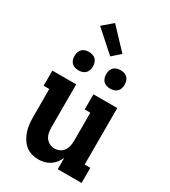

<svg xmlns="http://www.w3.org/2000/svg" viewBox="-233 -1087 1066 1207"><g transform="rotate(30 300.0 -484.0)"><path d="M246 8Q220 8 195 0.5Q170 -7 151 -23.5Q132 -40 118.5 -62.5Q105 -85 97.5 -109.5Q90 -134 87.5 -159Q85 -184 85 -210V-410H44V-520H217V-210Q217 -191 220.5 -171.5Q224 -152 234.5 -136Q245 -120 263 -111Q281 -102 300 -102Q319 -102 337 -111Q355 -120 365.5 -136Q376 -152 379.5 -171.5Q383 -191 383 -210V-410H342V-520H515V-110H556V0H383V-82Q374 -62 360.5 -44.5Q347 -27 328.5 -15Q310 -3 288.5 2.5Q267 8 246 8ZM415 -603Q402 -603 388.5 -607Q375 -611 365.5 -620.5Q356 -630 352 -643.5Q348 -657 348 -670Q348 -683 352 -696.5Q356 -710 365.5 -719.5Q375 -729 388.5 -733Q402 -737 415 -737Q428 -737 441.5 -733Q455 -729 464.5 -719.5Q474 -710 478 -696.5Q482 -683 482 -670Q482 -657 478 -643.5Q474 -630 464.5 -620.5Q455 -611 441.5 -607Q428 -603 415 -603ZM185 -603Q172 -603 158.5 -607Q145 -611 135.5 -620.5Q126 -630 122 -643.5Q118 -657 118 -670Q118 -683 122 -696.5Q126 -710 135.5 -719.5Q145 -729 158.5 -733Q172 -737 185 -737Q198 -737 211.5 -733Q225 -729 234.5 -719.5Q244 -710 248 -696.5Q252 -683 252 -670Q252 -657 248 -643.5Q244 -630 234.5 -620.5Q225 -611 211.5 -607Q198 -603 185 -603ZM314 -779 163 -914 236 -976 373 -831Z"/></g></svg>

Font: Iosevka Etoile Extrabold
Style: Regular
Weight: 800
Designer: Belleve Invis
Foundry: Belleve Invis
Version: Version 22.1.2; ttfautohint (v1.8.4)